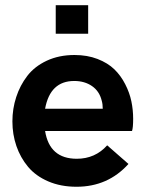

<svg xmlns="http://www.w3.org/2000/svg" viewBox="-20 -710 562 740"><path d="M194.8 -580.1V-689.9H319.8V-580.1ZM274.9 9.8Q213.9 9.8 165.8 -11Q117.7 -31.7 88.1 -67.1Q58.6 -102.5 43.2 -147.2Q27.8 -191.9 27.8 -242.2Q27.8 -291 42.5 -335.9Q57.1 -380.9 85.2 -417.5Q113.3 -454.1 160.4 -476.1Q207.5 -498 267.1 -498Q316.4 -498 356 -482.7Q395.5 -467.3 420.7 -442.9Q445.8 -418.5 462.6 -385.5Q479.5 -352.5 486.3 -319.6Q493.2 -286.6 493.2 -252Q493.2 -217.3 488.8 -205.1H153.8Q170.9 -98.1 275.9 -98.1Q346.7 -98.1 393.1 -149.9L475.1 -78.1Q396 9.8 274.9 9.8ZM153.8 -291H376Q376 -308.6 372.1 -321.8Q363.3 -358.4 334.7 -378.2Q306.2 -397.9 266.1 -397.9Q173.3 -397.9 153.8 -291Z"/></svg>

Font: HK Grotesk Legacy
Style: Bold
Weight: 700
Designer: Alfredo Marco Pradil
Foundry: Hanken Design Co.
Version: Version 2.022;PS 002.022;hotconv 1.0.88;makeotf.lib2.5.64775